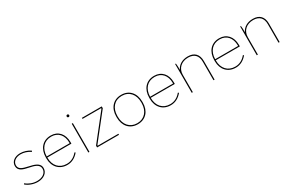

<svg xmlns="http://www.w3.org/2000/svg" viewBox="117 -1839 4478 3004"><g transform="rotate(-30 2356.5 -337.0)"><path d="M260 5C368 5 445 -55 445 -139C445 -236 344 -259 250 -280C168 -299 90 -316 90 -391C90 -459 151 -506 240 -506C298 -506 357 -487 413 -450L423 -466C372 -503 303 -525 240 -525C140 -525 70 -470 70 -390C70 -300 158 -278 247 -260C336 -242 425 -219 425 -139C425 -65 357 -14 258 -14C184 -14 113 -41 61 -86L50 -71C100 -25 183 5 260 5Z M792 5H796C876 5 945 -33 1000 -100L984 -110C935 -49 870 -14 797 -14H791C661 -14 577 -108 577 -247V-253H1012V-283C1012 -428 926 -525 795 -525H791C649 -525 557 -422 557 -265V-245C557 -97 651 5 792 5ZM577 -272C580 -414 662 -506 789 -506H795C914 -506 992 -417 992 -283V-272Z M1183 -634C1195 -634 1205 -643 1205 -657C1205 -669 1195 -679 1183 -679C1169 -679 1160 -669 1160 -657C1160 -643 1169 -634 1183 -634ZM1172 0H1192V-520H1172Z M1330 0H1726V-19H1352V-29L1714 -487V-520H1356V-501H1692V-491L1330 -33Z M2064 5H2068C2208 5 2301 -97 2301 -251V-269C2301 -423 2208 -525 2068 -525H2064C1924 -525 1831 -423 1831 -269V-251C1831 -97 1924 5 2064 5ZM2063 -14C1936 -14 1851 -110 1851 -253V-267C1851 -410 1934 -506 2063 -506H2069C2198 -506 2281 -410 2281 -267V-253C2281 -110 2196 -14 2069 -14Z M2660 5H2664C2744 5 2813 -33 2868 -100L2852 -110C2803 -49 2738 -14 2665 -14H2659C2529 -14 2445 -108 2445 -247V-253H2880V-283C2880 -428 2794 -525 2663 -525H2659C2517 -525 2425 -422 2425 -265V-245C2425 -97 2519 5 2660 5ZM2445 -272C2448 -414 2530 -506 2657 -506H2663C2782 -506 2860 -417 2860 -283V-272Z M3040 0H3060V-315C3060 -428 3143 -506 3265 -506C3373 -506 3433 -446 3433 -336V0H3453V-336C3453 -458 3387 -525 3269 -525H3267C3169 -525 3093 -479 3060 -404C3060 -459 3058 -495 3054 -520H3040Z M3835 5H3839C3919 5 3988 -33 4043 -100L4027 -110C3978 -49 3913 -14 3840 -14H3834C3704 -14 3620 -108 3620 -247V-253H4055V-283C4055 -428 3969 -525 3838 -525H3834C3692 -525 3600 -422 3600 -265V-245C3600 -97 3694 5 3835 5ZM3620 -272C3623 -414 3705 -506 3832 -506H3838C3957 -506 4035 -417 4035 -283V-272Z M4215 0H4235V-315C4235 -428 4318 -506 4440 -506C4548 -506 4608 -446 4608 -336V0H4628V-336C4628 -458 4562 -525 4444 -525H4442C4344 -525 4268 -479 4235 -404C4235 -459 4233 -495 4229 -520H4215Z"/></g></svg>

Font: Fixel Text Thin
Style: Regular
Weight: 100
Width: 4
Designer: AlfaBravo + MacPaw
Foundry: Kyrylo Tkachov, Marchela Mozhyna, Serhii Makarenko, Maria Weinstein, Zakhar Kryvoshyya
Version: Version 1.211